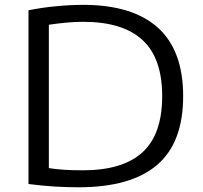

<svg xmlns="http://www.w3.org/2000/svg" viewBox="-20 -767 838 792"><path d="M304.5 5.5Q254 5.5 205 2.5Q156 -0.5 97.5 -8V-724.5Q150.5 -735.5 210.5 -741.2Q270.5 -747 323 -747Q526 -747 630.8 -653.2Q735.5 -559.5 735.5 -370Q735.5 -178 627.5 -86.2Q519.5 5.5 304.5 5.5ZM321.5 -64.5Q486.5 -64.5 567.8 -138.8Q649 -213 649 -370.5Q649 -527.5 567.5 -602.2Q486 -677 323.5 -677Q290 -677 254.5 -673.8Q219 -670.5 181.5 -665V-73.5Q210 -69 243.2 -66.8Q276.5 -64.5 321.5 -64.5Z"/></svg>

Font: Encode Sans Expanded
Style: Regular
Weight: 400
Width: 7
Designer: Multiple Designers
Foundry: Impallari Type
Version: Version 3.000; ttfautohint (v1.8.3) -l 8 -r 50 -G 200 -x 14 